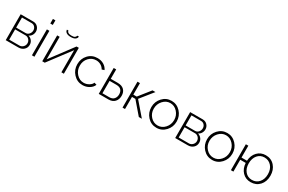

<svg xmlns="http://www.w3.org/2000/svg" viewBox="142 -2028 5000 3337"><g transform="rotate(30 2641.5 -360.0)"><path d="M78 0V-520H329Q388 -520 423.5 -481.5Q459 -443 459 -392Q459 -351 438.5 -317Q418 -283 382 -267Q427 -254 454 -218.5Q481 -183 481 -137Q481 -77 438.5 -38.5Q396 0 332 0ZM126 -280H315Q356 -280 383 -312Q410 -344 410 -385Q410 -425 384.5 -453.5Q359 -482 319 -482H126ZM126 -38H331Q373 -38 403 -69Q433 -100 433 -141Q433 -183 404.5 -213.5Q376 -244 335 -244H126Z M604 -638V-730H654V-638ZM604 0V-520H654V0Z M908 -690H939Q939 -668 961 -653.5Q983 -639 1028 -639Q1073 -639 1092 -652Q1111 -665 1118 -690H1148Q1148 -656 1117.5 -634Q1087 -612 1028 -612Q969 -612 938.5 -634Q908 -656 908 -690ZM811 0V-519H861V-68L1199 -520H1245V0H1195V-444L861 0Z M1621 10Q1513 10 1438.5 -70Q1364 -150 1364 -262Q1364 -374 1436.5 -451.5Q1509 -529 1620 -529Q1690 -529 1744.5 -497Q1799 -465 1826 -408L1777 -392Q1754 -435 1711.5 -459.5Q1669 -484 1618 -484Q1532 -484 1473 -420Q1414 -356 1414 -262Q1414 -168 1474.5 -101.5Q1535 -35 1619 -35Q1673 -35 1722 -64Q1771 -93 1783 -131L1832 -117Q1812 -62 1752.5 -26Q1693 10 1621 10Z M1945 0V-520H1995V-331H2134Q2219 -331 2263 -287Q2307 -243 2307 -169Q2307 -95 2263 -47.5Q2219 0 2138 0ZM1995 -41H2132Q2195 -41 2226 -77.5Q2257 -114 2257 -168Q2257 -222 2227.5 -256Q2198 -290 2130 -290H1995Z M2422 0V-520H2472V-289H2540L2724 -520H2783L2580 -267L2810 0H2749L2540 -243H2472V0Z M2851 -259Q2851 -370 2924.5 -449.5Q2998 -529 3105 -529Q3211 -529 3285 -449.5Q3359 -370 3359 -259Q3359 -149 3285.5 -69.5Q3212 10 3105 10Q2997 10 2924 -69.5Q2851 -149 2851 -259ZM3308 -260Q3308 -352 3248 -418Q3188 -484 3105 -484Q3022 -484 2961.5 -417Q2901 -350 2901 -257Q2901 -165 2960.5 -100Q3020 -35 3104 -35Q3188 -35 3248 -101Q3308 -167 3308 -260Z M3479 0V-520H3730Q3789 -520 3824.5 -481.5Q3860 -443 3860 -392Q3860 -351 3839.5 -317Q3819 -283 3783 -267Q3828 -254 3855 -218.5Q3882 -183 3882 -137Q3882 -77 3839.5 -38.5Q3797 0 3733 0ZM3527 -280H3716Q3757 -280 3784 -312Q3811 -344 3811 -385Q3811 -425 3785.5 -453.5Q3760 -482 3720 -482H3527ZM3527 -38H3732Q3774 -38 3804 -69Q3834 -100 3834 -141Q3834 -183 3805.5 -213.5Q3777 -244 3736 -244H3527Z M3969 -259Q3969 -370 4042.5 -449.5Q4116 -529 4223 -529Q4329 -529 4403 -449.5Q4477 -370 4477 -259Q4477 -149 4403.5 -69.5Q4330 10 4223 10Q4115 10 4042 -69.5Q3969 -149 3969 -259ZM4426 -260Q4426 -352 4366 -418Q4306 -484 4223 -484Q4140 -484 4079.5 -417Q4019 -350 4019 -257Q4019 -165 4078.5 -100Q4138 -35 4222 -35Q4306 -35 4366 -101Q4426 -167 4426 -260Z M4995 10Q4894 10 4828.5 -59Q4763 -128 4757 -238H4647V0H4597V-520H4647V-282H4757Q4764 -393 4830 -461Q4896 -529 4995 -529Q5105 -529 5173 -452.5Q5241 -376 5241 -259Q5241 -139 5172.5 -64.5Q5104 10 4995 10ZM4995 -35Q5082 -35 5136 -97.5Q5190 -160 5190 -259Q5190 -360 5135 -422Q5080 -484 4995 -484Q4911 -484 4858.5 -421.5Q4806 -359 4806 -259Q4806 -158 4859 -96.5Q4912 -35 4995 -35Z"/></g></svg>

Font: Raleway-v4020 Light
Style: Regular
Weight: 300
Designer: Matt McInerney, Pablo Impallari, Rodrigo Fuenzalida
Foundry: Matt McInerney, Pablo Impallari, Rodrigo Fuenzalida
Version: Version 4.020;PS 004.020;hotconv 1.0.88;makeotf.lib2.5.64775